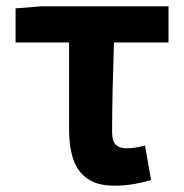

<svg xmlns="http://www.w3.org/2000/svg" viewBox="-20 -580 588 614"><path d="M345.6 13.8Q291.8 13.8 260.1 -8.2Q228.4 -30.2 214.7 -69.9Q200.9 -109.6 200.9 -163.7V-444.1H29.8V-553.2L111.9 -559.8H518.9V-444.1H344.4Q341.8 -366.2 340.1 -291.4Q338.5 -216.7 338.5 -157.7Q338.5 -128.1 350.5 -117Q362.6 -105.8 382.9 -105.8Q398 -105.8 412.4 -107.9Q426.7 -110 443.7 -114.6L463.2 -4.2Q439.6 2.9 409.7 8.3Q379.7 13.8 345.6 13.8Z"/></svg>

Font: Noto Sans KR Thin
Style: Regular
Weight: 100
Designer: Ryoko NISHIZUKA 西塚涼子 (kana, bopomofo & ideographs); Paul D. Hunt (Latin, Greek & Cyrillic); Sandoll Communications 산돌커뮤니
Foundry: Adobe
Version: Version 2.004-H2;hotconv 1.0.118;makeotfexe 2.5.65603